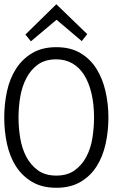

<svg xmlns="http://www.w3.org/2000/svg" viewBox="-36 -869 602 900"><path d="M472.2 -317.9Q472.2 -253.9 459 -194.3Q445.8 -134.8 417 -89.4Q388.2 -43.9 341.6 -16.4Q294.9 11.2 228 11.2Q161.1 11.2 114.5 -16.4Q67.9 -43.9 38.8 -89.4Q9.8 -134.8 -3.2 -194.3Q-16.1 -253.9 -16.1 -317.9Q-16.1 -381.8 -3.2 -441.4Q9.8 -501 39.3 -546.9Q68.8 -592.8 115.5 -620.4Q162.1 -647.9 228 -647.9Q293.9 -647.9 340.6 -620.4Q387.2 -592.8 416 -546.9Q444.8 -501 458.5 -441.4Q472.2 -381.8 472.2 -317.9ZM404.8 -317.9Q404.8 -380.9 392.8 -431.4Q380.9 -481.9 358.4 -517.6Q335.9 -553.2 303 -572Q270 -590.8 228 -590.8Q175.8 -590.8 141.8 -566.4Q107.9 -542 87.4 -502.4Q66.9 -462.9 58.8 -414.6Q50.8 -366.2 50.8 -317.9Q50.8 -270 58.8 -221.4Q66.9 -172.9 87.4 -134Q107.9 -95.2 141.8 -70.6Q175.8 -45.9 228 -45.9Q279.8 -45.9 314 -70.6Q348.1 -95.2 368.7 -134Q389.2 -172.9 397 -221.4Q404.8 -270 404.8 -317.9ZM373 -709 347.2 -676.3 229 -776.4 108.9 -675.3 83 -707 228 -849.1Z"/></svg>

Font: Anonymous Pro
Style: Regular
Weight: 400
Monospace: yes
Designer: Mark Simonson
Version: Version 1.002